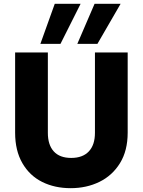

<svg xmlns="http://www.w3.org/2000/svg" viewBox="-20 -976 745 1003"><path d="M230 -702V-282Q230 -219 261 -185Q292 -151 352 -151Q412 -151 444 -185Q476 -219 476 -282V-702H647V-283Q647 -189 607 -124Q567 -59 499.5 -26Q432 7 349 7Q266 7 200.5 -25.5Q135 -58 97 -123.5Q59 -189 59 -283V-702ZM296 -747H191L266 -956H401ZM489 -747H384L474 -956H610Z"/></svg>

Font: MSTAGE
Style: Bold
Weight: 700
Designer: Ninad Kale (Devanagari), Jonny Pinhorn (Latin)
Foundry: Indian Type Foundry
Version: 4.004